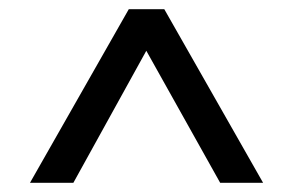

<svg xmlns="http://www.w3.org/2000/svg" viewBox="-20 -720 635 416"><path d="M259 -700H336L550 -324H457L297 -610L139 -324H45Z"/></svg>

Font: Pathway Extreme 8pt Thin 12pt SemiBold
Style: Regular
Weight: 600
Version: Version 1.001;gftools[0.9.26]